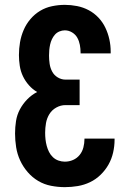

<svg xmlns="http://www.w3.org/2000/svg" viewBox="-20 -763 540 791"><path d="M247 8Q219 8 190.5 2.5Q162 -3 137.5 -17.5Q113 -32 94 -54Q75 -76 63 -102Q51 -128 46.5 -156.5Q42 -185 42 -213Q42 -239 46 -264.5Q50 -290 62 -312.5Q74 -335 92 -353.5Q110 -372 133 -384Q114 -395 99 -412Q84 -429 74.5 -449Q65 -469 61.5 -491.5Q58 -514 58 -536Q58 -563 62.5 -589Q67 -615 77.5 -639.5Q88 -664 105.5 -684.5Q123 -705 145.5 -718.5Q168 -732 194.5 -737.5Q221 -743 247 -743Q272 -743 297.5 -738Q323 -733 345.5 -721Q368 -709 385.5 -690.5Q403 -672 414 -649Q425 -626 430.5 -601Q436 -576 436 -551V-543H312V-546Q312 -562 309 -578Q306 -594 298.5 -607.5Q291 -621 277 -629.5Q263 -638 247 -638Q236 -638 225 -633.5Q214 -629 206.5 -620.5Q199 -612 194 -601.5Q189 -591 186.5 -579.5Q184 -568 183 -557Q182 -546 182 -534Q182 -517 184.5 -500Q187 -483 195 -468Q203 -453 218 -444Q233 -435 250 -435H308V-330H250Q230 -330 212 -320Q194 -310 183.5 -293Q173 -276 169.5 -256Q166 -236 166 -216Q166 -202 167.5 -188.5Q169 -175 172.5 -162Q176 -149 182 -137Q188 -125 198 -115.5Q208 -106 221 -101.5Q234 -97 247 -97Q265 -97 281 -104Q297 -111 308 -124.5Q319 -138 323.5 -155.5Q328 -173 328 -190V-192H452V-187Q452 -161 446 -134.5Q440 -108 427 -85Q414 -62 394.5 -43Q375 -24 351 -12.5Q327 -1 300.5 3.5Q274 8 247 8Z"/></svg>

Font: Iosevka Term Curly Extrabold
Style: Regular
Weight: 800
Designer: Belleve Invis
Foundry: Belleve Invis
Version: Version 32.3.0